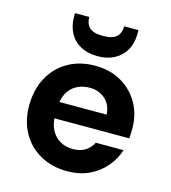

<svg xmlns="http://www.w3.org/2000/svg" viewBox="-111 -822 823 923"><g transform="rotate(15 301.0 -360.0)"><path d="M308 12Q232 12 173.5 -20.5Q115 -53 82.5 -111.5Q50 -170 50 -246Q50 -324 82 -384.5Q114 -445 172.5 -479Q231 -513 308 -513Q383 -513 439 -480.5Q495 -448 526.5 -392.5Q558 -337 558 -266Q558 -256 557.5 -243.5Q557 -231 556 -218H146V-300H421Q419 -348 387.5 -376Q356 -404 309 -404Q274 -404 245 -388.5Q216 -373 199.5 -341.5Q183 -310 183 -261V-232Q183 -191 198.5 -161Q214 -131 242 -114.5Q270 -98 307 -98Q344 -98 368.5 -114Q393 -130 406 -156H544Q529 -109 496 -70.5Q463 -32 415.5 -10Q368 12 308 12ZM306 -560Q257 -560 221.5 -579Q186 -598 167 -633Q148 -668 148 -715V-732H219Q219 -699 238 -680Q257 -661 306 -661Q354 -661 373.5 -680Q393 -699 393 -732H464V-715Q464 -667 444.5 -632.5Q425 -598 389.5 -579Q354 -560 306 -560Z"/></g></svg>

Font: DM Sans 17pt
Style: Bold
Weight: 700
Version: Version 4.004;gftools[0.9.30]